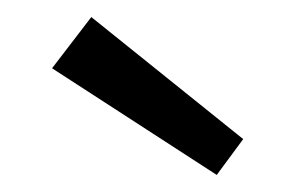

<svg xmlns="http://www.w3.org/2000/svg" viewBox="-20 -825 349 225"><path d="M87 -805 265 -662 234 -620 41 -745Z"/></svg>

Font: Bitter
Style: Regular
Weight: 400
Designer: Sol Matas, and Bitter project Authors
Foundry: Sol Matas
Version: Version 2.001